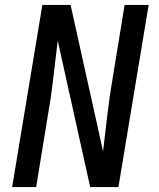

<svg xmlns="http://www.w3.org/2000/svg" viewBox="-20 -755 640 775"><path d="M29 0 151 -735H265L396 -144Q405 -218 413.5 -292.5Q422 -367 435 -441L483 -735H580L458 0H344L213 -591Q204 -517 195.5 -442.5Q187 -368 174 -294L126 0Z"/></svg>

Font: Iosevka Curly MdExObl
Style: Regular
Weight: 500
Width: 7
Italic angle: -9°
Monospace: yes
Designer: Belleve Invis
Foundry: Belleve Invis
Version: Version 11.1.0; ttfautohint (v1.8.3)